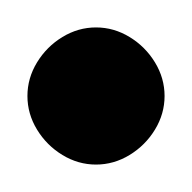

<svg xmlns="http://www.w3.org/2000/svg" viewBox="-20 -600 140 140"><path d="M0 -530Q0 -517 7 -505.5Q14 -494 25.5 -487Q37 -480 50 -480Q63 -480 74.5 -487Q86 -494 93 -505.5Q100 -517 100 -530Q100 -543 93 -554.5Q86 -566 74.5 -573Q63 -580 50 -580Q37 -580 25.5 -573Q14 -566 7 -554.5Q0 -543 0 -530Z"/></svg>

Font: Linefont
Style: Regular
Weight: 400
Monospace: yes
Version: Version 3.002;gftools[0.9.33]